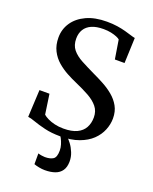

<svg xmlns="http://www.w3.org/2000/svg" viewBox="-177 -848 942 1183"><g transform="rotate(20 293.5 -256.5)"><path d="M284 11Q226.5 11 181.8 0.2Q137 -10.5 106 -21.8Q75 -33 58.5 -34.5L67.5 -213H133L152 -82.5Q163 -72.5 182.8 -62.8Q202.5 -53 229 -46.8Q255.5 -40.5 286.5 -40.5Q341 -40.5 374.8 -56.8Q408.5 -73 424.2 -102Q440 -131 440 -169Q440 -210 416.8 -238.5Q393.5 -267 353.8 -289Q314 -311 263.5 -333Q233 -346 198.8 -364.5Q164.5 -383 134.2 -409Q104 -435 85.2 -471.8Q66.5 -508.5 66.5 -558Q66.5 -612.5 96 -656.2Q125.5 -700 181 -725.8Q236.5 -751.5 315 -751.5Q352.5 -751.5 383.5 -746.8Q414.5 -742 439 -735.2Q463.5 -728.5 481.2 -722.8Q499 -717 509.5 -715.5L503 -549H439.5L419.5 -673Q413.5 -679 398 -685.5Q382.5 -692 360.2 -696.8Q338 -701.5 311 -701.5Q264 -701.5 233.2 -688Q202.5 -674.5 187 -649.2Q171.5 -624 171.5 -589Q171.5 -545.5 194.2 -517.5Q217 -489.5 256.8 -468.2Q296.5 -447 346.5 -423Q381 -407 417.2 -387.5Q453.5 -368 484.2 -342.5Q515 -317 534 -283Q553 -249 553 -203Q553 -165 537.5 -126.8Q522 -88.5 489.8 -57.5Q457.5 -26.5 406.5 -7.8Q355.5 11 284 11ZM266.5 239.5Q248 239.5 227.8 235.5Q207.5 231.5 194.5 226.5V156Q205 159.5 218.5 161.5Q232 163.5 239.5 163.5Q274 163.5 293.2 151Q312.5 138.5 312.5 94.5Q312.5 75.5 306.5 56Q300.5 36.5 292.5 21.5Q284.5 6.5 279 0H309H327Q338 9 353.8 29.8Q369.5 50.5 381.2 79Q393 107.5 392.5 139Q392 175 376.5 197.2Q361 219.5 333 229.5Q305 239.5 266.5 239.5Z"/></g></svg>

Font: Merriweather 36pt Medium
Style: Regular
Weight: 500
Version: Version 2.100